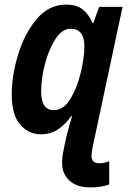

<svg xmlns="http://www.w3.org/2000/svg" viewBox="-20 -574 561 835"><path d="M455 228V127Q434 136 412 136Q378 136 378 104Q378 91 383 65L513 -544H411L386 -474H382Q366 -512 339.5 -533Q313 -554 268 -554Q192 -554 139 -490.5Q86 -427 58.5 -336Q31 -245 31 -164Q31 -74 68 -32Q105 10 157 10Q201 10 232.5 -11.5Q264 -33 290 -69H294Q289 -55 281 -26.5Q273 2 268 23L257 76Q250 107 250 134Q250 182 282 211.5Q314 241 373 241Q422 241 455 228ZM159 -176Q159 -232 175.5 -295.5Q192 -359 221 -404Q250 -449 287 -449Q347 -449 347 -372Q347 -325 331.5 -259.5Q316 -194 286.5 -144.5Q257 -95 214 -95Q159 -95 159 -176Z"/></svg>

Font: Noto Sans UI SemiCondensed
Style: Bold Italic
Weight: 700
Width: 4
Designer: Monotype Design Team
Foundry: Monotype Imaging Inc.
Version: 1.001